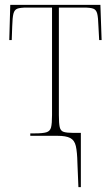

<svg xmlns="http://www.w3.org/2000/svg" viewBox="-20 -556 454 786"><path d="M297 113Q296 66 290.5 42Q285 18 267.5 9Q250 0 216 0H104V-10H123Q155 -10 170 -14.5Q185 -19 189 -34.5Q193 -50 193 -85V-525H90Q63 -525 51 -520.5Q39 -516 35 -500Q31 -484 30 -448L28 -392H18L22 -536H391L396 -392H386L383 -448Q382 -484 378 -500Q374 -516 362 -520.5Q350 -525 323 -525H221V-85Q221 -51 224.5 -35.5Q228 -20 241 -16Q254 -12 281 -12H311V210H301Z"/></svg>

Font: Noto Serif Display Condensed Thin
Style: Regular
Weight: 100
Width: 3
Designer: Monotype Design Team
Foundry: Monotype Imaging Inc.
Version: Version 2.009